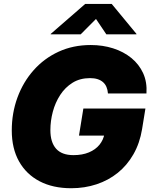

<svg xmlns="http://www.w3.org/2000/svg" viewBox="-20 -973 792 1003"><path d="M352.1 10.3Q256.3 10.3 186.8 -26.1Q117.2 -62.5 79.3 -130.1Q41.5 -197.8 41.5 -291.5Q41.5 -382.8 71.3 -463.9Q101.1 -544.9 155.8 -606.4Q210.4 -668 286.1 -702.9Q361.8 -737.8 454.1 -737.8Q516.6 -737.8 571 -720.5Q625.5 -703.1 666 -670.2Q706.5 -637.2 727.8 -590.6Q749 -543.9 745.1 -484.9H543.9Q542.5 -503.9 536.1 -518.8Q529.8 -533.7 518.1 -543.9Q506.3 -554.2 489.5 -559.6Q472.7 -564.9 450.2 -564.9Q397.9 -564.9 359.1 -540.8Q320.3 -516.6 294.4 -476.8Q268.6 -437 255.9 -389.2Q243.2 -341.3 243.2 -293Q243.2 -230 272.9 -196.3Q302.7 -162.6 363.8 -162.6Q410.2 -162.6 444.6 -177Q479 -191.4 499.8 -217Q520.5 -242.7 525.9 -274.9L560.1 -264.6H392.6L415.5 -406.2H739.7L722.2 -298.3Q710 -224.6 677 -167Q644 -109.4 595.2 -70.1Q546.4 -30.8 484.4 -10.3Q422.4 10.3 352.1 10.3ZM401.4 -793.5H244.6L245.1 -795.9L425.3 -952.6H563.5L692.9 -795.9V-793.5H535.6L481.4 -874Z"/></svg>

Font: Inter 18pt Black
Style: Italic
Weight: 900
Italic angle: -9.3988°
Designer: Rasmus Andersson
Foundry: rsms
Version: Version 4.001;git-66647c0bb